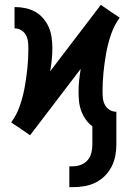

<svg xmlns="http://www.w3.org/2000/svg" viewBox="-20 -549 540 792"><path d="M266 223V137H280Q298 137 314.5 130.5Q331 124 342 111Q353 98 357 81Q361 64 361 47V-28Q345 -40 333.5 -56.5Q322 -73 315 -92Q308 -111 306 -130.5Q304 -150 304 -170Q304 -194 306.5 -217.5Q309 -241 313 -265L104 9L65 -18L26 -44Q49 -75 62 -113Q75 -151 82 -190Q89 -229 93 -268.5Q97 -308 97 -347Q97 -362 95.5 -376.5Q94 -391 87 -404Q80 -417 67.5 -424.5Q55 -432 40 -432V-520Q62 -520 84 -515.5Q106 -511 125 -500.5Q144 -490 158.5 -473Q173 -456 181.5 -436Q190 -416 193 -394Q196 -372 196 -350Q196 -326 193.5 -302.5Q191 -279 187 -255L396 -529L435 -502L474 -476Q451 -445 438 -407Q425 -369 418 -330Q411 -291 407 -251.5Q403 -212 403 -173Q403 -158 404.5 -143.5Q406 -129 413 -116Q420 -103 432.5 -95.5Q445 -88 460 -88V47Q460 71 455.5 94.5Q451 118 440 139Q429 160 412 177Q395 194 373.5 204.5Q352 215 328 219Q304 223 280 223Z"/></svg>

Font: Iosevka Custom Semibold
Style: Regular
Weight: 600
Designer: Belleve Invis
Foundry: Belleve Invis
Version: Version 27.0.2; ttfautohint (v1.8.4)